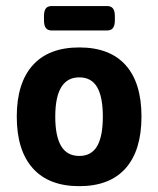

<svg xmlns="http://www.w3.org/2000/svg" viewBox="-20 -621 534 648"><path d="M36.6 0ZM36.6 -227.5Q36.6 -340.8 90.6 -400.9Q144.5 -460.9 247.6 -460.9Q350.6 -460.9 404.1 -401.1Q457.5 -341.3 457.5 -227.5Q457.5 -113.8 404.1 -53.2Q350.6 7.3 247.6 7.3Q144.5 7.3 90.6 -53.2Q36.6 -113.8 36.6 -227.5ZM327.1 -227.5Q327.1 -293.5 307.9 -326.7Q288.6 -359.9 247.6 -359.9Q166.5 -359.9 166.5 -227.5Q166.5 -161.6 186.3 -128.2Q206.1 -94.7 247.6 -94.7Q288.6 -94.7 307.9 -127.9Q327.1 -161.1 327.1 -227.5ZM128.4 -553.2V-565.9Q128.4 -584 134.5 -592.3Q140.6 -600.6 154.8 -600.6H341.3Q355 -600.6 361.3 -592.3Q367.7 -584 367.7 -565.9V-553.2Q367.7 -535.2 361.3 -526.6Q355 -518.1 341.3 -518.1H154.8Q141.1 -518.1 134.8 -526.4Q128.4 -534.7 128.4 -553.2Z"/></svg>

Font: Jaldi
Style: Bold
Weight: 400
Designer: Pablo Cosgaya and Nicolas Silva
Foundry: Omnibus-Type
Version: Version 1.007